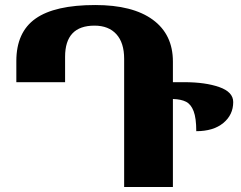

<svg xmlns="http://www.w3.org/2000/svg" viewBox="-20 -744 960 764"><path d="M669 -350H668V0H474V-510Q474 -574 443 -608Q412 -642 356 -642Q239 -642 239 -518V-417H45V-501Q45 -616 121.5 -670Q198 -724 359 -724Q508 -724 588 -665.5Q668 -607 668 -499V-417H713Q797 -417 852.5 -397.5Q908 -378 908 -338Q908 -287 868.5 -254.5Q829 -222 761 -222Q761 -274 750.5 -301.5Q740 -329 720.5 -339Q701 -349 669 -350Z"/></svg>

Font: Noto Serif Georgian Black
Style: Regular
Weight: 900
Designer: Monotype Design team
Foundry: Monotype Imaging Inc.
Version: Version 1.000